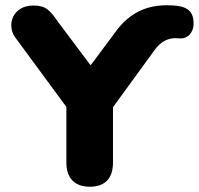

<svg xmlns="http://www.w3.org/2000/svg" viewBox="-20 -700 755 729"><path d="M321 9C379 9 409 -23 409 -83V-293L567 -510C590 -542 617 -555 645 -555L667 -554C690 -554 715 -573 715 -611C715 -669 677 -680 613 -680C527 -680 464 -644 415 -574L324 -452L204 -612C169 -662 155 -679 106 -679C29 -679 4 -606 37 -559L232 -294V-83C232 -23 264 9 321 9Z"/></svg>

Font: SN Pro Heavy
Style: Regular
Weight: 800
Designer: Tobias Whetton
Foundry: Supernotes
Version: Version 1.001;Glyphs 3.2 (3249)